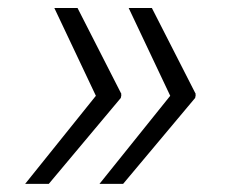

<svg xmlns="http://www.w3.org/2000/svg" viewBox="-20 -534 577 476"><path d="M402 -296.5 299 -514.2H356.5L465.2 -301.1L464.5 -298.3H465.2L463.8 -291.2L285.2 -78.1H226.6ZM42.3 -78.1 217.7 -296.5 114.7 -514.2H172.2L280.9 -301.1L280.2 -298.3H280.9L279.5 -291.2L100.9 -78.1Z"/></svg>

Font: Inter P Light
Style: Italic
Weight: 300
Italic angle: 9.39999°
Designer: Rasmus Andersson
Foundry: rsms
Version: Version 3.018;git-588b23468